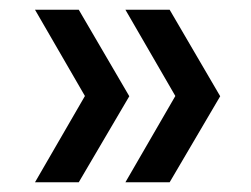

<svg xmlns="http://www.w3.org/2000/svg" viewBox="-20 -466 517 395"><path d="M142 -446 246 -268 142 -91H52L177 -307V-230L52 -446ZM329 -446 433 -268 329 -91H238L363 -307V-230L238 -446Z"/></svg>

Font: SUSE Medium
Style: Regular
Weight: 500
Designer: Rene Bieder
Foundry: SUSE
Version: Version 1.000